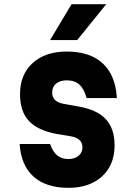

<svg xmlns="http://www.w3.org/2000/svg" viewBox="-20 -881 640 920"><path d="M220 -191Q233 -154 254 -136.5Q275 -119 308 -119Q338 -119 356.5 -134.5Q375 -150 375 -174Q375 -196 361.5 -209.5Q348 -223 319 -228L252 -239Q161 -256 118.5 -301.5Q76 -347 76 -430Q76 -524 136.5 -579Q197 -634 300 -634Q411 -634 472.5 -577Q534 -520 540 -411H395Q383 -455 360.5 -475.5Q338 -496 300 -496Q268 -496 249 -480.5Q230 -465 230 -438Q230 -415 244 -401.5Q258 -388 287 -383L354 -371Q444 -356 486.5 -310.5Q529 -265 529 -185Q529 -122 502 -76.5Q475 -31 425.5 -6Q376 19 308 19Q201 19 141 -34.5Q81 -88 74 -191ZM220 -689 323 -861H489L350 -689Z"/></svg>

Font: Martian Mono Condensed
Style: Bold
Weight: 700
Width: 3
Designer: Roman Shamin
Foundry: Evil Martians
Version: Version 1.000